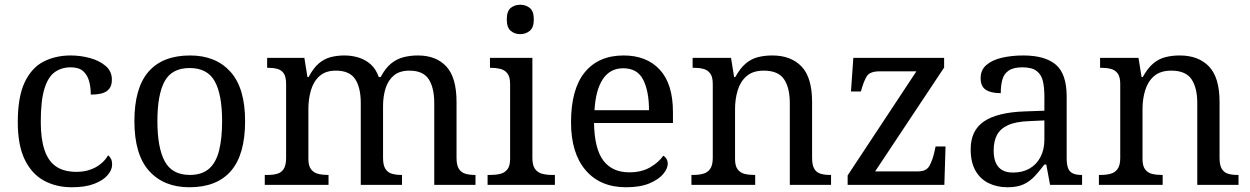

<svg xmlns="http://www.w3.org/2000/svg" viewBox="-20 -780 5273 810"><path d="M283 10Q217 10 165.5 -18Q114 -46 84.5 -106.5Q55 -167 55 -265Q55 -372 84.5 -433.5Q114 -495 164.5 -520.5Q215 -546 278 -546Q320 -546 360 -535Q400 -524 426 -501.5Q452 -479 452 -444Q452 -421 442 -407Q432 -393 412.5 -387Q393 -381 363 -381Q363 -413 355.5 -439Q348 -465 330 -480.5Q312 -496 278 -496Q240 -496 211.5 -476Q183 -456 167.5 -406Q152 -356 152 -266Q152 -195 167.5 -148Q183 -101 216 -78Q249 -55 303 -55Q334 -55 360 -64Q386 -73 405.5 -89Q425 -105 436 -125Q444 -119 448.5 -109.5Q453 -100 453 -86Q453 -63 434 -41Q415 -19 377.5 -4.5Q340 10 283 10Z M779 10Q671 10 609 -59Q547 -128 547 -269Q547 -409 606.5 -477.5Q666 -546 782 -546Q890 -546 952 -477.5Q1014 -409 1014 -269Q1014 -128 954.5 -59Q895 10 779 10ZM781 -42Q831 -42 861 -67.5Q891 -93 904 -144Q917 -195 917 -269Q917 -381 886 -437Q855 -493 780 -493Q705 -493 674.5 -437Q644 -381 644 -269Q644 -157 675 -99.5Q706 -42 781 -42Z M1097 0V-42H1110Q1133 -42 1150 -47Q1167 -52 1177 -67.5Q1187 -83 1187 -114V-426Q1187 -456 1177 -470.5Q1167 -485 1149.5 -489.5Q1132 -494 1110 -494H1107V-536H1264L1277 -455H1282Q1302 -493 1325 -512.5Q1348 -532 1375 -539Q1402 -546 1433 -546Q1465 -546 1493.5 -537Q1522 -528 1544 -508.5Q1566 -489 1578 -455H1586Q1606 -493 1630.5 -512.5Q1655 -532 1683.5 -539Q1712 -546 1743 -546Q1820 -546 1863 -499.5Q1906 -453 1906 -350V-114Q1906 -83 1916 -67.5Q1926 -52 1943.5 -47Q1961 -42 1983 -42H1986V0H1812V-345Q1812 -410 1788.5 -446Q1765 -482 1707 -482Q1666 -482 1641.5 -461.5Q1617 -441 1606.5 -407Q1596 -373 1596 -333V-114Q1596 -83 1606 -67.5Q1616 -52 1633.5 -47Q1651 -42 1673 -42H1676V0H1502V-345Q1502 -410 1478.5 -446Q1455 -482 1397 -482Q1354 -482 1328.5 -459.5Q1303 -437 1292 -400Q1281 -363 1281 -320V-109Q1281 -80 1292.5 -65.5Q1304 -51 1322.5 -46.5Q1341 -42 1363 -42H1366V0Z M2037 0V-42H2050Q2072 -42 2090.5 -46.5Q2109 -51 2120.5 -65.5Q2132 -80 2132 -109V-426Q2132 -456 2120.5 -470.5Q2109 -485 2090.5 -489.5Q2072 -494 2050 -494H2047V-536H2226V-114Q2226 -83 2237 -67.5Q2248 -52 2267 -47Q2286 -42 2308 -42H2321V0ZM2175 -636Q2151 -636 2134.5 -650Q2118 -664 2118 -698Q2118 -733 2134.5 -746.5Q2151 -760 2175 -760Q2198 -760 2215 -746.5Q2232 -733 2232 -698Q2232 -664 2215 -650Q2198 -636 2175 -636Z M2621 10Q2512 10 2450.5 -62Q2389 -134 2389 -264Q2389 -404 2447 -475Q2505 -546 2611 -546Q2708 -546 2763.5 -486Q2819 -426 2819 -307V-261H2486Q2488 -152 2525.5 -102.5Q2563 -53 2635 -53Q2687 -53 2723.5 -74.5Q2760 -96 2778 -123Q2785 -120 2791 -111Q2797 -102 2797 -89Q2797 -69 2778 -46Q2759 -23 2720 -6.5Q2681 10 2621 10ZM2718 -315Q2718 -395 2693.5 -443.5Q2669 -492 2609 -492Q2554 -492 2523.5 -446.5Q2493 -401 2488 -315Z M2897 0V-42H2905Q2928 -42 2946.5 -47Q2965 -52 2976 -67.5Q2987 -83 2987 -114V-426Q2987 -456 2976 -470.5Q2965 -485 2947 -489.5Q2929 -494 2907 -494H2902V-536H3064L3077 -455H3082Q3103 -493 3126.5 -512.5Q3150 -532 3178 -539Q3206 -546 3238 -546Q3317 -546 3361.5 -499.5Q3406 -453 3406 -350V-114Q3406 -83 3415.5 -67.5Q3425 -52 3442 -47Q3459 -42 3481 -42H3486V0H3312V-345Q3312 -410 3287.5 -446Q3263 -482 3202 -482Q3157 -482 3130.5 -459.5Q3104 -437 3092.5 -400Q3081 -363 3081 -320V-109Q3081 -80 3092 -65.5Q3103 -51 3121 -46.5Q3139 -42 3161 -42H3166V0Z M3556 0V-40L3846 -479H3690Q3650 -479 3637 -458.5Q3624 -438 3613 -398L3612 -394H3570L3580 -536H3963V-495L3672 -57H3854Q3889 -57 3902 -82Q3915 -107 3922 -139L3927 -162H3969L3964 0Z M4230 10Q4186 10 4150.5 -7.5Q4115 -25 4095 -60.5Q4075 -96 4075 -150Q4075 -230 4131.5 -268Q4188 -306 4303 -310L4386 -313V-373Q4386 -409 4380 -436.5Q4374 -464 4354 -480Q4334 -496 4293 -496Q4255 -496 4235 -482Q4215 -468 4208.5 -443.5Q4202 -419 4202 -387Q4160 -387 4138.5 -401.5Q4117 -416 4117 -450Q4117 -485 4141.5 -506Q4166 -527 4207 -536.5Q4248 -546 4297 -546Q4389 -546 4434.5 -507Q4480 -468 4480 -373V-114Q4480 -86 4486 -70.5Q4492 -55 4506 -48.5Q4520 -42 4542 -42H4545V0H4410L4394 -86H4386Q4365 -58 4345 -36.5Q4325 -15 4298.5 -2.5Q4272 10 4230 10ZM4253 -52Q4294 -52 4323.5 -69Q4353 -86 4369.5 -117.5Q4386 -149 4386 -191V-272L4322 -269Q4265 -267 4232.5 -252Q4200 -237 4186 -210.5Q4172 -184 4172 -145Q4172 -114 4181 -93.5Q4190 -73 4208 -62.5Q4226 -52 4253 -52Z M4616 0V-42H4624Q4647 -42 4665.5 -47Q4684 -52 4695 -67.5Q4706 -83 4706 -114V-426Q4706 -456 4695 -470.5Q4684 -485 4666 -489.5Q4648 -494 4626 -494H4621V-536H4783L4796 -455H4801Q4822 -493 4845.5 -512.5Q4869 -532 4897 -539Q4925 -546 4957 -546Q5036 -546 5080.5 -499.5Q5125 -453 5125 -350V-114Q5125 -83 5134.5 -67.5Q5144 -52 5161 -47Q5178 -42 5200 -42H5205V0H5031V-345Q5031 -410 5006.5 -446Q4982 -482 4921 -482Q4876 -482 4849.5 -459.5Q4823 -437 4811.5 -400Q4800 -363 4800 -320V-109Q4800 -80 4811 -65.5Q4822 -51 4840 -46.5Q4858 -42 4880 -42H4885V0Z"/></svg>

Font: Noto Serif Tamil
Style: Italic
Weight: 400
Italic angle: -12°
Designer: Indian Type Foundry, Tom Grace, and the Monotype Design Team
Foundry: Monotype Imaging Inc.
Version: Version 2.003